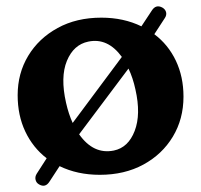

<svg xmlns="http://www.w3.org/2000/svg" viewBox="-20 -542 638 609"><path d="M104 43Q95 38 92.8 28.2Q90.5 18.5 96.5 9L128 -40Q84.5 -73.5 60.2 -124.8Q36 -176 36 -240Q36 -309.5 69.5 -365Q103 -420.5 162.8 -453.2Q222.5 -486 301.5 -486Q372 -486 428.5 -458.5L461.5 -508.5Q474.5 -529 495 -518Q504.5 -512.5 506.8 -503.2Q509 -494 503 -485L469.5 -433.5Q513.5 -400.5 537.8 -349.5Q562 -298.5 562 -235.5Q562 -164.5 528.2 -108.5Q494.5 -52.5 434.8 -20Q375 12.5 296.5 12.5Q225.5 12.5 169 -15L137 34Q124 54.5 104 43ZM189.5 -216Q197.5 -180.5 210.5 -152L366.5 -361.5Q321.5 -423 260 -410Q213.5 -400.5 192.2 -349Q171 -297.5 189.5 -216ZM341 -64.5Q387 -74 407.2 -126.8Q427.5 -179.5 409.5 -258.5Q401.5 -295.5 387.5 -324.5L231 -116Q276.5 -51.5 341 -64.5Z"/></svg>

Font: Fraunces 9pt SuperSoft SemiBold
Style: Regular
Weight: 600
Version: Version 1.000;[0bf87f6ff]